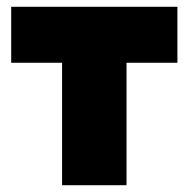

<svg xmlns="http://www.w3.org/2000/svg" viewBox="-20 -546 554 566"><path d="M163 0V-361H13V-526H503V-361H353V0Z"/></svg>

Font: Raleway Black
Style: Regular
Weight: 900
Designer: Matt McInerney, Pablo Impallari, Rodrigo Fuenzalida
Foundry: Matt McInerney, Pablo Impallari, Rodrigo Fuenzalida
Version: Version 4.026